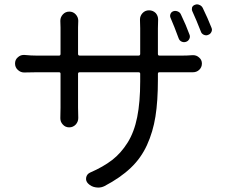

<svg xmlns="http://www.w3.org/2000/svg" viewBox="-20 -807 1040 878"><path d="M846.7 -648.4Q850.6 -638.7 845.7 -628.9Q840.8 -619.1 830.6 -615.7Q820.3 -612.3 810.5 -616.7Q800.8 -621.1 796.9 -631.8Q777.3 -685.5 759.8 -725.6Q755.9 -734.4 759.8 -743.7Q763.7 -752.9 773.4 -755.9Q783.2 -758.8 793.5 -754.4Q803.7 -750 807.6 -740.2Q831.1 -691.4 846.7 -648.4ZM702.1 -560.5Q702.1 -552.7 709 -552.7H810.5Q837.9 -552.7 860.4 -554.7Q862.3 -554.7 863.3 -554.7Q878.9 -554.7 890.6 -543.9Q903.3 -533.2 903.3 -516.6Q903.3 -499 890.6 -487.3Q878.9 -476.6 862.3 -476.6Q861.3 -476.6 860.4 -476.6Q835.9 -476.6 811.5 -476.6H709Q702.1 -476.6 702.1 -469.7V-442.4Q702.1 -344.7 690.9 -274.4Q679.7 -204.1 652.3 -144Q625 -84 577.6 -39.1Q530.3 5.9 458 43.9Q444.3 50.8 428.7 50.8Q423.8 50.8 418 49.8Q397.5 46.9 382.8 32.2Q371.1 20.5 374 4.9Q377 -10.7 391.6 -17.6Q452.1 -43.9 492.7 -75.2Q533.2 -106.4 563.5 -154.8Q593.8 -203.1 607.4 -271.5Q621.1 -339.8 621.1 -434.6V-469.7Q621.1 -476.6 613.3 -476.6H344.7Q336.9 -476.6 336.9 -469.7V-315.4L337.9 -267.6Q337.9 -251 327.1 -238.3Q314.5 -224.6 296.4 -224.6Q278.3 -224.6 266.6 -238.3Q255.9 -250 255.9 -266.6L256.8 -315.4V-469.7Q256.8 -476.6 250 -476.6H149.4Q125 -476.6 91.8 -475.6Q90.8 -475.6 89.8 -475.6Q74.2 -475.6 61.5 -487.3Q48.8 -499 48.8 -516.6Q48.8 -534.2 61.5 -544.9Q73.2 -555.7 87.9 -555.7Q89.8 -555.7 91.8 -555.7Q123 -552.7 149.4 -552.7H250Q256.8 -552.7 256.8 -560.5V-680.7L255.9 -711.9Q255.9 -728.5 267.6 -741.2Q279.3 -753.9 296.9 -753.9Q314.5 -753.9 326.2 -741.2Q337.9 -728.5 337.9 -711.9L336.9 -681.6V-560.5Q336.9 -552.7 344.7 -552.7H613.3Q621.1 -552.7 621.1 -560.5V-677.7L620.1 -717.8Q620.1 -734.4 631.8 -747.1Q643.6 -759.8 661.6 -759.8Q679.7 -759.8 692.4 -747.1Q703.1 -734.4 703.1 -717.8L702.1 -677.7ZM859.4 -755.9Q857.4 -760.7 857.4 -764.6Q857.4 -769.5 858.4 -773.4Q862.3 -782.2 872.1 -785.2Q877 -787.1 880.9 -787.1Q886.7 -787.1 892.6 -784.2Q902.3 -780.3 907.2 -770.5Q929.7 -724.6 947.3 -679.7Q949.2 -674.8 949.2 -670.9Q949.2 -665 946.3 -660.2Q941.4 -650.4 931.6 -647.5Q927.7 -645.5 922.9 -645.5Q917 -645.5 911.1 -648.4Q901.4 -653.3 898.4 -663.1Q877 -717.8 859.4 -755.9Z"/></svg>

Font: Gen Jyuu Gothic Regular
Style: Regular
Weight: 400
Designer: [Source Han Sans]
Ryoko NISHIZUKA  (kana & ideographs); Paul D. Hunt (Latin, Greek & Cyrillic); Wenlong ZHANG  (bopomofo
Version: Version 1.002.20150607